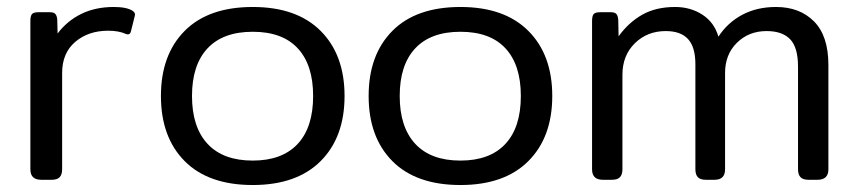

<svg xmlns="http://www.w3.org/2000/svg" viewBox="-20 -515 2455 550"><path d="M67 -30V-455Q67 -469 71.5 -474.5Q76 -480 90 -480H123Q134 -480 138.5 -475Q143 -470 144 -459L145 -419Q172 -455 212.5 -475Q253 -495 306 -495Q343 -495 360 -484Q369 -478 366 -469L355 -425Q352 -413 340 -418Q320 -427 290 -427Q233 -427 195.5 -395Q158 -363 158 -306V-30Q158 -15 151 -7.5Q144 0 128 0H98Q67 0 67 -30Z M441 -240Q441 -358 509 -426.5Q577 -495 704 -495Q830 -495 898.5 -426.5Q967 -358 967 -240Q967 -122 898.5 -53.5Q830 15 704 15Q577 15 509 -53.5Q441 -122 441 -240ZM877 -240Q877 -329 833 -376.5Q789 -424 704 -424Q619 -424 574.5 -376.5Q530 -329 530 -240Q530 -151 574.5 -103Q619 -55 704 -55Q788 -55 832.5 -102.5Q877 -150 877 -240Z M1036 -240Q1036 -358 1104 -426.5Q1172 -495 1299 -495Q1425 -495 1493.5 -426.5Q1562 -358 1562 -240Q1562 -122 1493.5 -53.5Q1425 15 1299 15Q1172 15 1104 -53.5Q1036 -122 1036 -240ZM1472 -240Q1472 -329 1428 -376.5Q1384 -424 1299 -424Q1214 -424 1169.5 -376.5Q1125 -329 1125 -240Q1125 -151 1169.5 -103Q1214 -55 1299 -55Q1383 -55 1427.5 -102.5Q1472 -150 1472 -240Z M1676 -30V-455Q1676 -469 1680.5 -474.5Q1685 -480 1699 -480H1730Q1741 -480 1745.5 -475Q1750 -470 1751 -459L1752 -411Q1781 -451 1820 -473Q1859 -495 1914 -495Q1958 -495 1992 -473Q2026 -451 2038 -410Q2064 -450 2106 -472.5Q2148 -495 2203 -495Q2271 -495 2312 -453.5Q2353 -412 2353 -329V-30Q2353 0 2322 0H2296Q2280 0 2273 -7.5Q2266 -15 2266 -30V-324Q2266 -379 2243.5 -402.5Q2221 -426 2176 -426Q2125 -426 2091 -392.5Q2057 -359 2057 -306V-30Q2057 0 2027 0H2002Q1986 0 1979 -7.5Q1972 -15 1972 -30V-331Q1972 -380 1951 -403Q1930 -426 1887 -426Q1834 -426 1798.5 -391Q1763 -356 1763 -301V-30Q1763 -15 1756 -7.5Q1749 0 1733 0H1707Q1676 0 1676 -30Z"/></svg>

Font: Mitr Light
Style: Regular
Weight: 300
Designer: Thanarat Vachiruckul
Foundry: Cadson Demak
Version: Version 1.002